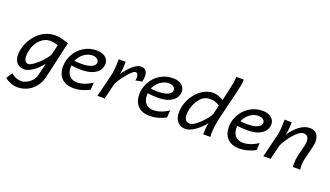

<svg xmlns="http://www.w3.org/2000/svg" viewBox="-84 -1396 3874 2253"><g transform="rotate(20 1853.0 -270.0)"><path d="M192.4 227.1Q147.5 227.1 105 211.2Q62.5 195.3 28.8 168.5L77.6 92.8Q136.7 144 207 144Q234.4 144 269.5 127.7Q304.7 111.3 333.7 79.8Q362.8 48.3 373 4.9L408.7 -146.5Q356 -79.1 296.6 -38.3Q237.3 2.4 190.4 2.4Q156.2 2.4 127.9 -12.5Q99.6 -27.3 82.5 -58.1Q65.4 -88.9 65.4 -134.3Q65.4 -186.5 82.8 -240.5Q100.1 -294.4 132.1 -342.8Q164.1 -391.1 207 -427.2Q248.5 -461.4 298.1 -479.7Q347.7 -498 402.3 -498Q441.9 -498 481.7 -488.3Q521.5 -478.5 569.8 -461.4L468.3 -12.2Q450.2 68.4 406.5 122.1Q362.8 175.8 306.4 201.4Q250 227.1 192.4 227.1ZM365.7 -417.5Q300.8 -417.5 246.1 -366.2Q205.6 -328.1 183.1 -270Q160.6 -211.9 160.6 -153.8Q160.6 -115.2 175.8 -94.2Q190.9 -73.2 216.8 -73.2Q237.8 -73.2 281.2 -104Q324.7 -134.8 368.4 -181.2Q412.1 -227.5 435.5 -271L465.8 -397.9Q445.3 -406.7 417 -412.1Q388.7 -417.5 365.7 -417.5Z M806.6 12.2Q741.2 12.2 696.8 -12.9Q652.3 -38.1 630.4 -82.8Q608.4 -127.4 608.4 -185.5Q608.4 -266.1 648.4 -338.1Q688.5 -410.2 759.3 -454.1Q830.1 -498 918.5 -498Q967.8 -498 1001.5 -481.7Q1035.2 -465.3 1051.3 -439.7Q1067.4 -414.1 1067.4 -386.2Q1067.4 -339.8 1041.3 -302.5Q1015.1 -265.1 959.7 -243.2Q904.3 -221.2 819.3 -221.2Q766.6 -221.2 697.8 -230Q696.3 -218.3 696.3 -205.1Q696.3 -143.6 729 -104.7Q761.7 -65.9 828.1 -65.9Q872.6 -65.9 922.1 -83.7Q971.7 -101.6 1013.7 -131.8L1007.8 -40.5Q964.4 -17.1 913.1 -2.4Q861.8 12.2 806.6 12.2ZM804.7 -288.1Q858.4 -288.1 896.2 -298.3Q934.1 -308.6 953.4 -326.7Q972.7 -344.7 972.7 -367.7Q972.7 -393.1 950 -409.4Q927.2 -425.8 893.1 -425.8Q856.9 -425.8 821.5 -409.4Q786.1 -393.1 757.6 -363Q729 -333 712.9 -293.5Q761.2 -288.1 804.7 -288.1Z M1106.4 0 1178.2 -290.5Q1185.5 -320.3 1189.9 -370.4Q1194.3 -420.4 1194.3 -469.2V-488.3H1282.2Q1282.2 -455.6 1278.6 -408.7Q1274.9 -361.8 1267.6 -329.6Q1318.4 -404.3 1372.8 -451.2Q1427.2 -498 1472.7 -498Q1514.6 -498 1533.9 -472.2Q1553.2 -446.3 1553.2 -402.8Q1553.2 -375 1543.5 -336.9L1462.9 -322.3Q1467.8 -342.3 1467.8 -361.3Q1467.8 -384.8 1458.7 -399.9Q1449.7 -415 1433.6 -415Q1414.6 -415 1379.9 -381.8Q1345.2 -348.6 1308.1 -298.6Q1271 -248.5 1246.6 -202.6L1196.8 0Z M1759.8 12.2Q1694.3 12.2 1649.9 -12.9Q1605.5 -38.1 1583.5 -82.8Q1561.5 -127.4 1561.5 -185.5Q1561.5 -266.1 1601.6 -338.1Q1641.6 -410.2 1712.4 -454.1Q1783.2 -498 1871.6 -498Q1920.9 -498 1954.6 -481.7Q1988.3 -465.3 2004.4 -439.7Q2020.5 -414.1 2020.5 -386.2Q2020.5 -339.8 1994.4 -302.5Q1968.3 -265.1 1912.8 -243.2Q1857.4 -221.2 1772.5 -221.2Q1719.7 -221.2 1650.9 -230Q1649.4 -218.3 1649.4 -205.1Q1649.4 -143.6 1682.1 -104.7Q1714.8 -65.9 1781.2 -65.9Q1825.7 -65.9 1875.2 -83.7Q1924.8 -101.6 1966.8 -131.8L1960.9 -40.5Q1917.5 -17.1 1866.2 -2.4Q1814.9 12.2 1759.8 12.2ZM1757.8 -288.1Q1811.5 -288.1 1849.4 -298.3Q1887.2 -308.6 1906.5 -326.7Q1925.8 -344.7 1925.8 -367.7Q1925.8 -393.1 1903.1 -409.4Q1880.4 -425.8 1846.2 -425.8Q1810.1 -425.8 1774.7 -409.4Q1739.3 -393.1 1710.7 -363Q1682.1 -333 1666 -293.5Q1714.4 -288.1 1757.8 -288.1Z M2622.1 -573.7 2543.9 -253.9Q2528.8 -191.9 2521.7 -137.9Q2514.6 -84 2514.6 -43.9Q2514.6 -14.2 2517.1 0H2427.7Q2427.7 -82.5 2442.4 -148.9Q2416.5 -109.4 2374.3 -72Q2332 -34.7 2287.6 -11.2Q2243.2 12.2 2210.4 12.2Q2168 12.2 2136.7 -6.3Q2105.5 -24.9 2088.4 -59.3Q2071.3 -93.8 2071.3 -140.6Q2071.3 -198.7 2089.4 -254.4Q2107.4 -310.1 2139.6 -356.9Q2171.9 -403.8 2212.9 -437Q2250.5 -467.3 2292 -482.7Q2333.5 -498 2374 -498Q2406.7 -498 2441.4 -486.1Q2476.1 -474.1 2503.4 -456.5L2530.3 -573.7Q2546.9 -646 2554.4 -687.7Q2562 -729.5 2562 -766.6H2656.2Q2656.2 -734.4 2647.9 -690.4Q2639.6 -646.5 2622.1 -573.7ZM2361.8 -417.5Q2329.1 -417.5 2302.2 -406Q2275.4 -394.5 2252 -371.1Q2225.6 -344.7 2205.6 -307.6Q2185.5 -270.5 2175 -230.2Q2164.6 -189.9 2164.6 -154.3Q2164.6 -108.9 2182.1 -86.2Q2199.7 -63.5 2237.3 -63.5Q2264.2 -63.5 2308.6 -95.9Q2353 -128.4 2395.3 -176.3Q2437.5 -224.1 2457.5 -266.1L2483.9 -380.9Q2451.2 -400.9 2424.3 -409.2Q2397.5 -417.5 2361.8 -417.5Z M2878.4 12.2Q2813 12.2 2768.6 -12.9Q2724.1 -38.1 2702.1 -82.8Q2680.2 -127.4 2680.2 -185.5Q2680.2 -266.1 2720.2 -338.1Q2760.3 -410.2 2831.1 -454.1Q2901.9 -498 2990.2 -498Q3039.6 -498 3073.2 -481.7Q3106.9 -465.3 3123 -439.7Q3139.2 -414.1 3139.2 -386.2Q3139.2 -339.8 3113 -302.5Q3086.9 -265.1 3031.5 -243.2Q2976.1 -221.2 2891.1 -221.2Q2838.4 -221.2 2769.5 -230Q2768.1 -218.3 2768.1 -205.1Q2768.1 -143.6 2800.8 -104.7Q2833.5 -65.9 2899.9 -65.9Q2944.3 -65.9 2993.9 -83.7Q3043.5 -101.6 3085.4 -131.8L3079.6 -40.5Q3036.1 -17.1 2984.9 -2.4Q2933.6 12.2 2878.4 12.2ZM2876.5 -288.1Q2930.2 -288.1 2968 -298.3Q3005.9 -308.6 3025.1 -326.7Q3044.4 -344.7 3044.4 -367.7Q3044.4 -393.1 3021.7 -409.4Q2999 -425.8 2964.8 -425.8Q2928.7 -425.8 2893.3 -409.4Q2857.9 -393.1 2829.3 -363Q2800.8 -333 2784.7 -293.5Q2833 -288.1 2876.5 -288.1Z M3545.4 -37.6Q3545.4 -64 3549.3 -99.1Q3551.3 -116.2 3558.3 -147.2Q3565.4 -178.2 3573.2 -210Q3585 -255.9 3591.6 -286.1Q3598.1 -316.4 3598.1 -332Q3598.1 -374.5 3581.1 -394.8Q3564 -415 3529.8 -415Q3500 -415 3457.3 -377.9Q3414.6 -340.8 3374.5 -285.6Q3334.5 -230.5 3313.5 -180.7L3268.6 0H3178.2L3250 -290.5Q3257.3 -319.8 3261.5 -369.9Q3265.6 -419.9 3265.6 -469.2V-488.3H3354Q3355 -476.6 3355 -467.3Q3355 -436 3350.3 -394.3Q3345.7 -352.5 3339.4 -328.1Q3392.6 -405.8 3454.3 -451.9Q3516.1 -498 3578.6 -498Q3637.7 -498 3666.7 -463.1Q3695.8 -428.2 3695.8 -363.8Q3695.8 -341.8 3687 -304Q3678.2 -266.1 3661.1 -200.2Q3643.6 -135.7 3640.6 -116.2Q3634.8 -74.2 3634.8 -49.8Q3634.8 -18.6 3639.6 0H3549.3Q3545.4 -20.5 3545.4 -37.6Z"/></g></svg>

Font: Lesson One
Style: Italic
Weight: 400
Italic angle: -14°
Designer: But Ko, Victor Gaultney, Annie Olsen, Julie Remington, Don Collingsworth, Eric Hays, Becca Hirsbrunner
Version: Version 1.100